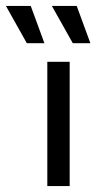

<svg xmlns="http://www.w3.org/2000/svg" viewBox="-92 -624 323 644"><path d="M66.7 0Q66.7 0 66.7 -416.7Q66.7 -416.7 141.7 -416.7Q141.7 -416.7 141.7 0Q141.7 0 66.7 0ZM152.1 -479.2 81.9 -604.2H165.3L211.1 -479.2ZM-2.1 -479.2 -72.2 -604.2H11.1L56.9 -479.2Z"/></svg>

Font: co2trust
Style: Regular
Weight: 400
Designer: Kristian Moeller
Foundry: Dicotype
Version: Version 1.000